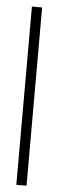

<svg xmlns="http://www.w3.org/2000/svg" viewBox="-52 -724 228 749"><g transform="rotate(5 62.0 -349.0)"><path d="M42 0V-698H82V0Z"/></g></svg>

Font: Stick No Bills ExtraLight
Style: Regular
Weight: 200
Designer: Kosala Senevirathne, Siva Puranthara, Lasantha Premarathna, Tharique Azeez
Foundry: mooniak
Version: Version 2.000